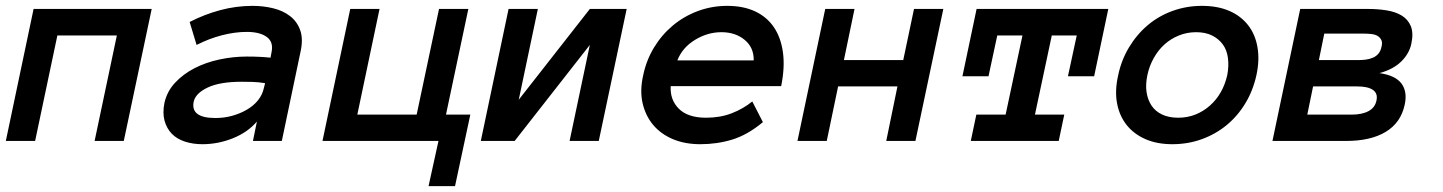

<svg xmlns="http://www.w3.org/2000/svg" viewBox="-44 -486 4977 662"><path d="M382.8 0H282.2L358.9 -363.8H153.8L77.1 0H-23.9L71.8 -455.1H479Z M522.9 -130.9Q531.7 -170.9 559.8 -200.9Q587.9 -231 627 -251Q666 -271 712.9 -281Q759.8 -291 807.1 -291Q833 -291 851.6 -290Q870.1 -289.1 888.7 -287.1L892.1 -305.2Q899.9 -340.8 876 -358.4Q852.1 -376 807.1 -376Q766.1 -376 721.4 -364.5Q676.8 -353 633.8 -331.1L609.9 -410.2Q659.7 -436 714.8 -450.9Q770 -465.8 826.7 -465.8Q863.8 -465.8 897.9 -457.5Q932.1 -449.2 956.5 -430.2Q981 -411.1 991.5 -380.6Q1002 -350.1 991.7 -305.2L927.7 0H828.1L841.8 -66.9Q810.1 -29.8 759 -9.3Q708 11.2 653.8 11.2Q621.1 11.2 593.5 2.2Q565.9 -6.8 548.3 -24.9Q530.8 -43 523.4 -69.6Q516.1 -96.2 522.9 -130.9ZM698.7 -79.1Q729 -79.1 756.3 -86.7Q783.7 -94.2 806.9 -107.7Q830.1 -121.1 845.5 -140.1Q860.8 -159.2 865.7 -182.1L870.1 -199.2Q846.7 -203.1 825.7 -203.6Q804.7 -204.1 789.1 -204.1Q714.8 -204.1 672.9 -184.6Q630.9 -165 624 -136.2Q611.8 -79.1 698.7 -79.1Z M1577.6 -90.8 1524.9 155.8H1433.6L1467.8 0H1067.9L1163.6 -455.1H1264.6L1188 -90.8H1392.6L1469.7 -455.1H1570.8L1493.7 -90.8Z M1709.5 -455.1H1810.5L1744.6 -142.1L1989.7 -455.1H2116.7L2020.5 0H1919.9L1989.7 -331.1L1730.5 0H1613.8Z M2268.6 -189Q2265.6 -142.1 2296.6 -111.1Q2327.6 -80.1 2390.6 -80.1Q2439.5 -80.1 2479 -95.5Q2518.6 -110.8 2549.8 -136.2L2586.4 -64.9Q2533.7 -21 2481.2 -4.9Q2428.7 11.2 2370.6 11.2Q2317.4 11.2 2275.9 -6.3Q2234.4 -23.9 2208 -55.4Q2181.6 -86.9 2171.6 -130.4Q2161.6 -173.8 2173.8 -227.1Q2184.6 -278.8 2211.2 -322.5Q2237.8 -366.2 2276.1 -398.2Q2314.5 -430.2 2362.5 -448Q2410.6 -465.8 2463.4 -465.8Q2518.6 -465.8 2559.1 -447Q2599.6 -428.2 2624 -392.6Q2648.4 -356.9 2655.5 -305.4Q2662.6 -253.9 2649.4 -189ZM2554.7 -277.8Q2555.7 -321.8 2523.7 -348.4Q2491.7 -375 2443.4 -375Q2395.5 -375 2352.1 -348.4Q2308.6 -321.8 2291.5 -277.8Z M3112.3 0H3011.7L3050.3 -188H2845.7L2806.6 0H2705.6L2801.3 -455.1H2902.3L2865.7 -278.8H3070.3L3107.4 -455.1H3208.5Z M3728.5 -223.1H3638.2L3668.5 -363.8H3582.5L3524.4 -90.8H3625.5L3606.4 0H3303.2L3322.3 -90.8H3423.3L3481.4 -363.8H3394.5L3364.3 -223.1H3274.4L3323.2 -455.1H3777.3Z M4288.1 -227.1Q4276.4 -173.8 4250.2 -130.4Q4224.1 -86.9 4186.3 -55.4Q4148.4 -23.9 4100.3 -6.3Q4052.2 11.2 3998 11.2Q3945.3 11.2 3905.3 -6.3Q3865.2 -23.9 3840.3 -55.4Q3815.4 -86.9 3807.4 -130.4Q3799.3 -173.8 3811.5 -227.1Q3822.3 -278.8 3848.9 -323Q3875.5 -367.2 3913.3 -399.2Q3951.2 -431.2 3999.3 -448.5Q4047.4 -465.8 4100.1 -465.8Q4154.3 -465.8 4194.3 -448.5Q4234.4 -431.2 4259.3 -399.2Q4284.2 -367.2 4291.7 -323Q4299.3 -278.8 4288.1 -227.1ZM4187.5 -227.1Q4193.4 -257.8 4189.9 -285.4Q4186.5 -313 4172.4 -332.5Q4158.2 -352.1 4135.3 -363.5Q4112.3 -375 4080.1 -375Q4048.3 -375 4020.3 -363.5Q3992.2 -352.1 3970.7 -332.5Q3949.2 -313 3933.8 -285.4Q3918.5 -257.8 3912.1 -227.1Q3905.3 -194.8 3909.2 -168.5Q3913.1 -142.1 3926.3 -122.1Q3939.5 -102.1 3962.9 -91.1Q3986.3 -80.1 4018.1 -80.1Q4050.3 -80.1 4077.9 -91.1Q4105.5 -102.1 4127.9 -122.1Q4150.4 -142.1 4165.3 -168.5Q4180.2 -194.8 4187.5 -227.1Z M4799.3 -125Q4786.1 -63 4734.1 -31.5Q4682.1 0 4597.2 0H4343.3L4439 -455.1H4675.3Q4706.1 -455.1 4736.1 -450.4Q4766.1 -445.8 4788.1 -432.9Q4810.1 -419.9 4820.1 -396.5Q4830.1 -373 4822.3 -335.9Q4815.4 -301.8 4787.8 -274.4Q4760.3 -247.1 4712.4 -233.9Q4767.1 -226.1 4788.1 -198Q4809.1 -169.9 4799.3 -125ZM4719.2 -324.2Q4723.1 -338.9 4718.8 -347.9Q4714.4 -356.9 4705.8 -362.1Q4697.3 -367.2 4684.3 -368.7Q4671.4 -370.1 4658.2 -370.1H4522L4503.4 -278.8H4639.2Q4652.3 -278.8 4665.3 -280.5Q4678.2 -282.2 4689.7 -287.1Q4701.2 -292 4708.7 -301Q4716.3 -310.1 4719.2 -324.2ZM4702.1 -140.1Q4707 -164.1 4689.7 -176Q4672.4 -188 4636.2 -188H4483.4L4463.4 -90.8H4616.2Q4652.3 -90.8 4674.8 -103Q4697.3 -115.2 4702.1 -140.1Z"/></svg>

Font: Anonymous Pro
Style: Bold Italic
Weight: 700
Italic angle: -12°
Monospace: yes
Designer: Mark Simonson
Version: Version 1.003